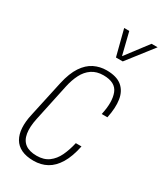

<svg xmlns="http://www.w3.org/2000/svg" viewBox="-186 -802 749 880"><g transform="rotate(30 189.0 -361.5)"><path d="M145 6Q106 6 80 -6.5Q54 -19 40.5 -42.5Q27 -66 25 -98.5Q23 -131 32 -171L74 -364Q87 -422 110 -456.5Q133 -491 163.5 -506Q194 -521 229 -521Q282 -521 310 -498Q338 -475 344.5 -433.5Q351 -392 339 -336H309Q325 -407 308.5 -450.5Q292 -494 228 -494Q192 -494 167 -477Q142 -460 127 -430.5Q112 -401 104 -364L62 -167Q52 -120 57.5 -87Q63 -54 85 -37.5Q107 -21 146 -21Q184 -21 209 -39.5Q234 -58 249 -89.5Q264 -121 273 -161H303Q291 -102 268.5 -65Q246 -28 215 -11Q184 6 145 6ZM236 -593 201 -729H228L257 -612L346 -729H378L272 -593Z"/></g></svg>

Font: Hubot Sans Condensed ExtraLight
Style: Italic
Weight: 200
Width: 3
Italic angle: -12.0243°
Designer: Deni Anggara
Foundry: GitHub, Inc., Subsidiary of Microsoft Corporation
Version: Version 2.000